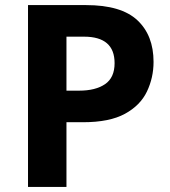

<svg xmlns="http://www.w3.org/2000/svg" viewBox="-20 -734 668 754"><path d="M318 -714Q456 -714 519.5 -654.5Q583 -595 583 -491Q583 -429 557 -374.5Q531 -320 470.5 -287Q410 -254 306 -254H241V0H90V-714ZM310 -590H241V-378H291Q355 -378 392.5 -403.5Q430 -429 430 -486Q430 -590 310 -590Z"/></svg>

Font: Noto Sans Gurmukhi UI
Style: Bold
Weight: 700
Designer: Jelle Bosma - Monotype Design Team
Foundry: Monotype Imaging Inc.
Version: Version 2.004; ttfautohint (v1.8.4.7-5d5b)